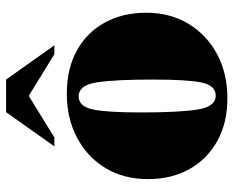

<svg xmlns="http://www.w3.org/2000/svg" viewBox="-90 -682 787 648"><g transform="rotate(-90 304.0 -358.5)"><path d="M296 15Q213 15 151.8 -19Q90.5 -53 56.8 -113.2Q23 -173.5 23 -253Q23 -334.5 60 -396Q97 -457.5 162.2 -492.2Q227.5 -527 311 -527Q395.5 -527 456.8 -493.2Q518 -459.5 551.2 -399Q584.5 -338.5 584.5 -259Q584.5 -177.5 546.8 -115.8Q509 -54 444 -19.5Q379 15 296 15ZM305 -24.5Q339 -24.5 349 -72Q359 -119.5 359 -235.5Q359 -361.5 349.8 -424.2Q340.5 -487 302 -487Q268.5 -487 258.2 -439.5Q248 -392 248 -276.5Q248 -150.5 257.5 -87.5Q267 -24.5 305 -24.5ZM133.5 -569 249 -732H359L474.5 -569H444.5L304 -655.5L163.5 -569Z"/></g></svg>

Font: Newsreader Display ExtraBold
Style: Regular
Weight: 800
Designer: Hugues Gentile
Foundry: Production Type
Version: Version 1.001